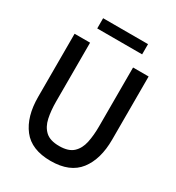

<svg xmlns="http://www.w3.org/2000/svg" viewBox="-205 -985 1028 1122"><g transform="rotate(30 309.0 -424.0)"><path d="M309 14Q179.5 14 119.5 -63.8Q59.5 -141.5 59.5 -274V-700H164V-303Q164 -242 174.5 -193Q185 -144 216 -115.2Q247 -86.5 309 -86.5Q371.5 -86.5 402.5 -115.5Q433.5 -144.5 443.8 -193.5Q454 -242.5 454 -303V-700H559V-274Q559 -141.5 498.8 -63.8Q438.5 14 309 14ZM158.5 -793V-862H461.5V-793Z"/></g></svg>

Font: Cabin Condensed Medium
Style: Regular
Weight: 500
Width: 3
Designer: Pablo Impallari
Foundry: Pablo Impallari. http://www.impallari.com Igino Marini. http://www.ikern.com
Version: Version 3.001; ttfautohint (v1.8.3)